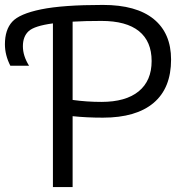

<svg xmlns="http://www.w3.org/2000/svg" viewBox="-129 -760 750 780"><path d="M86 -665Q11 -655 -12.5 -633.5Q-36 -612 -36 -572Q-36 -533 -11 -493H-87Q-109 -536 -109 -580Q-109 -639 -79.5 -671.5Q-50 -704 38 -722Q126 -740 289 -740Q425 -740 495.5 -682.5Q566 -625 566 -518Q566 -402 495 -342Q424 -282 289 -282Q223 -282 166 -288V0H86ZM166 -672V-354Q224 -346 283 -346Q382 -346 434.5 -389Q487 -432 487 -512Q487 -592 435.5 -633.5Q384 -675 283 -675Q216 -675 166 -672Z"/></svg>

Font: M PLUS 1p
Style: Regular
Weight: 400
Version: Version 1.062